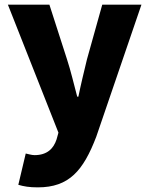

<svg xmlns="http://www.w3.org/2000/svg" viewBox="-20 -589 644 828"><path d="M143 219C278 219 339 147 395 1L590 -569H421L355 -333C342 -279 329 -226 318 -172H313C298 -228 286 -281 269 -333L193 -569H14L232 -17L224 12C211 52 183 80 129 80C116 80 101 75 91 73L59 208C83 215 106 219 143 219Z"/></svg>

Font: Noto Sans CJK KR Black
Style: Regular
Weight: 900
Designer: Ryoko NISHIZUKA (kana & ideographs); Paul D. Hunt (Latin, Greek & Cyrillic); Wenlong ZHANG (bopomofo); Sandoll Communica
Foundry: Adobe Systems Incorporated
Version: Version 1.004;PS 1.004;hotconv 1.0.82;makeotf.lib2.5.63406